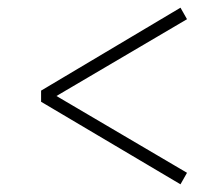

<svg xmlns="http://www.w3.org/2000/svg" viewBox="-20 -584 570 500"><path d="M87 -319V-348L450 -564L467 -534L127 -334L467 -134L450 -104Z"/></svg>

Font: Source Serif Pro Light
Style: Italic
Weight: 300
Italic angle: -12°
Designer: Frank Grießhammer
Foundry: Adobe Systems Incorporated
Version: Version 3.001;hotconv 1.0.111;makeotfexe 2.5.65597